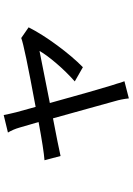

<svg xmlns="http://www.w3.org/2000/svg" viewBox="141 -769 718 1040"><g transform="rotate(-90 500.0 -249.0)"><path d="M487 90Q483 51 472 14Q461 -23 434 -123Q407 -223 379 -321Q311 -308 256 -297Q201 -286 175 -280L152 -367Q208 -371 359 -399Q338 -472 329 -502Q319 -537 302 -565L397 -588Q403 -556 412 -520L441 -415Q776 -477 814 -493L872 -453Q836 -382 774.5 -298.5Q713 -215 656 -159L579 -203Q631 -249 677.5 -303.5Q724 -358 744 -394L462 -338Q532 -85 557 -5L567 26Q572 46 580 66Z"/></g></svg>

Font: LXGW 975 Gothic SC
Style: Regular
Weight: 400
Version: Version 2.01;February 25, 2021